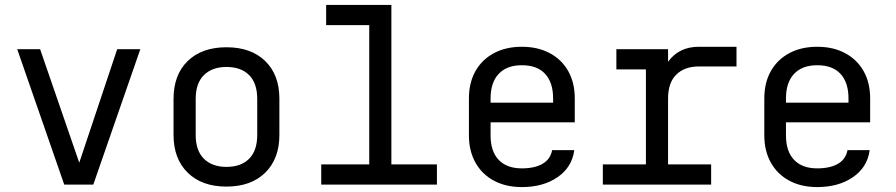

<svg xmlns="http://www.w3.org/2000/svg" viewBox="-20 -750 3640 780"><path d="M241 0 50 -550H143L302 -89L456 -550H550L359 0Z M900 8Q800 8 742.5 -48.5Q685 -105 685 -202V-348Q685 -446 742.5 -502Q800 -558 900 -558Q1000 -558 1057.5 -502Q1115 -446 1115 -349V-202Q1115 -105 1057.5 -48.5Q1000 8 900 8ZM900 -72Q959 -72 992 -105Q1025 -138 1025 -202V-348Q1025 -412 992 -445Q959 -478 900 -478Q842 -478 808.5 -445Q775 -412 775 -348V-202Q775 -138 808.5 -105Q842 -72 900 -72Z M1285 0V-82H1480V-648H1305V-730H1570V-82H1755V0Z M2100 10Q2035 10 1986.5 -16Q1938 -42 1911.5 -89.5Q1885 -137 1885 -200V-350Q1885 -414 1911.5 -461Q1938 -508 1986.5 -534Q2035 -560 2100 -560Q2165 -560 2213.5 -534Q2262 -508 2288.5 -461Q2315 -414 2315 -350V-253H1973V-200Q1973 -135 2006 -100.5Q2039 -66 2100 -66Q2152 -66 2184 -84.5Q2216 -103 2223 -140H2313Q2304 -71 2245.5 -30.5Q2187 10 2100 10ZM1973 -333H2227V-350Q2227 -415 2194.5 -450Q2162 -485 2100 -485Q2039 -485 2006 -450Q1973 -415 1973 -350Z M2429 0V-82H2604V-468H2484V-550H2694V-499Q2738 -560 2819 -560H2972V-480H2819Q2761 -480 2727.5 -447Q2694 -414 2694 -350V-82H2869V0Z M3300 10Q3235 10 3186.5 -16Q3138 -42 3111.5 -89.5Q3085 -137 3085 -200V-350Q3085 -414 3111.5 -461Q3138 -508 3186.5 -534Q3235 -560 3300 -560Q3365 -560 3413.5 -534Q3462 -508 3488.5 -461Q3515 -414 3515 -350V-253H3173V-200Q3173 -135 3206 -100.5Q3239 -66 3300 -66Q3352 -66 3384 -84.5Q3416 -103 3423 -140H3513Q3504 -71 3445.5 -30.5Q3387 10 3300 10ZM3173 -333H3427V-350Q3427 -415 3394.5 -450Q3362 -485 3300 -485Q3239 -485 3206 -450Q3173 -415 3173 -350Z"/></svg>

Font: Tiny
Style: Regular
Weight: 400
Designer: Philipp Nurullin, Konstantin Bulenkov
Foundry: JetBrains
Version: Version 2.251; ttfautohint (v1.8.4.7-5d5b)